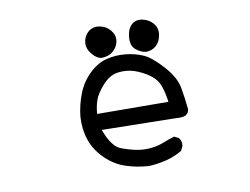

<svg xmlns="http://www.w3.org/2000/svg" viewBox="-74 -757 1148 882"><g transform="rotate(-10 500.0 -316.0)"><path d="M552 20Q495 16 444.5 -1Q394 -18 353 -58.5Q312 -99 295 -149.5Q278 -200 282 -259Q288 -313 307.5 -363Q327 -413 365 -450Q403 -487 447 -498Q491 -509 537 -504Q583 -499 619 -482.5Q655 -466 703.5 -412Q752 -358 761 -308.5Q770 -259 775 -206Q771 -169 718 -175L368 -181Q398 -98 441.5 -82.5Q485 -67 515.5 -62Q546 -57 577 -60Q608 -63 635.5 -74Q663 -85 690 -93L710 -83Q724 -67 720 -43L710 -23Q675 -2 635 8Q595 18 552 20ZM692 -255Q687 -296 675 -330Q663 -364 631 -386.5Q599 -409 563.5 -421Q528 -433 488 -428Q448 -423 415 -386Q382 -349 372 -319.5Q362 -290 360 -257ZM630 -499Q604 -503 583 -521.5Q562 -540 565.5 -578.5Q569 -617 589.5 -635.5Q610 -654 640.5 -647.5Q671 -641 689.5 -618.5Q708 -596 703 -565Q698 -534 678.5 -516.5Q659 -499 630 -499ZM425 -507Q403 -509 381.5 -535Q360 -561 363 -590Q366 -619 387.5 -637.5Q409 -656 439.5 -651Q470 -646 489.5 -623Q509 -600 505.5 -573Q502 -546 480 -526.5Q458 -507 425 -507Z"/></g></svg>

Font: Kosefont JP
Style: Regular
Weight: 400
Designer: Nozomi Seto 瀬戸のぞみ
Version: Version 3.00;June 19, 2020